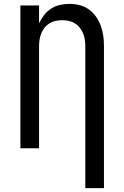

<svg xmlns="http://www.w3.org/2000/svg" viewBox="-20 -763 640 988"><path d="M419 205V-525Q419 -542 416.5 -559Q414 -576 407.5 -591.5Q401 -607 390.5 -620.5Q380 -634 365.5 -643Q351 -652 334 -655.5Q317 -659 300 -659Q283 -659 266 -655.5Q249 -652 234.5 -643Q220 -634 209.5 -620.5Q199 -607 192.5 -591.5Q186 -576 183.5 -559Q181 -542 181 -525V0H85V-735H181V-643Q191 -665 206.5 -685Q222 -705 243 -718.5Q264 -732 288.5 -737.5Q313 -743 337 -743Q364 -743 390 -736.5Q416 -730 437.5 -714.5Q459 -699 474.5 -676.5Q490 -654 499 -629Q508 -604 511.5 -578Q515 -552 515 -525V205Z"/></svg>

Font: Iosevka Curly Medium Extended
Style: Regular
Weight: 500
Width: 7
Monospace: yes
Designer: Belleve Invis
Foundry: Belleve Invis
Version: Version 11.1.0; ttfautohint (v1.8.3)